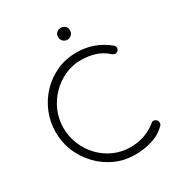

<svg xmlns="http://www.w3.org/2000/svg" viewBox="-226 -1141 1218 1303"><g transform="rotate(-30 383.5 -489.5)"><path d="M451 10Q371 10 300.5 -21.5Q230 -53 176 -108.5Q122 -164 91 -236.5Q60 -309 60 -391Q60 -472 90 -544.5Q120 -617 173.5 -672.5Q227 -728 298 -759.5Q369 -791 451 -791Q520 -791 582 -769Q644 -747 698 -702Q707 -695 707 -682.5Q707 -670 699 -660.5Q691 -651 677 -651Q673 -651 669 -652.5Q665 -654 661 -656.5Q657 -659 652 -663Q612 -699 561 -715Q510 -731 451 -731Q384 -731 324 -703.5Q264 -676 218 -628.5Q172 -581 146 -520Q120 -459 120 -391Q120 -321 146 -259Q172 -197 217.5 -150Q263 -103 323 -76.5Q383 -50 451 -50Q510 -50 561.5 -68Q613 -86 658 -123Q666 -130 677 -128Q688 -126 696 -118Q704 -110 704 -97Q704 -91 703 -86Q702 -81 697 -76Q648 -27 583.5 -8.5Q519 10 451 10ZM443 -896Q424 -896 410.5 -909.5Q397 -923 397 -943Q397 -966 411.5 -977.5Q426 -989 444 -989Q461 -989 475.5 -977.5Q490 -966 490 -943Q490 -923 476.5 -909.5Q463 -896 443 -896Z"/></g></svg>

Font: ComfortaaLight
Style: Regular
Weight: 300
Designer: Johan Aakerlund
Foundry: Johan Aakerlund
Version: Version 3.104; ttfautohint (v1.8.1.43-b0c9)